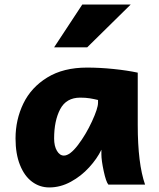

<svg xmlns="http://www.w3.org/2000/svg" viewBox="-20 -801 688 833"><path d="M419.9 -130.9V-151.4Q401.4 -112.8 366.9 -75Q332.5 -37.1 287.4 -12.5Q242.2 12.2 193.8 12.2Q152.3 12.2 119.1 -12.5Q85.9 -37.1 66.7 -85.2Q47.4 -133.3 47.4 -200.2Q47.4 -281.7 81.3 -351.8Q115.2 -421.9 185.1 -464.8Q254.9 -507.8 357.4 -507.8Q412.6 -507.8 472.2 -501.7Q531.7 -495.6 577.6 -485.8V-258.8Q577.6 -91.3 609.4 0H450.2Q439.9 -12.2 429.9 -58.8Q419.9 -105.5 419.9 -130.9ZM328.1 -377.4Q267.6 -377.4 241.2 -327.4Q214.8 -277.3 214.8 -200.2Q214.8 -167 227.1 -146.5Q239.3 -126 257.3 -126Q283.2 -126 317.9 -171.4Q352.5 -216.8 378.9 -273.9Q405.3 -331.1 405.3 -355V-367.2Q387.2 -371.6 369.4 -374.5Q351.6 -377.4 328.1 -377.4ZM546.9 -781.2 358.4 -595.7H214.8L336.9 -781.2Z"/></svg>

Font: Lesson One Extra
Style: Regular
Weight: 800
Designer: But Ko, Victor Gaultney, Annie Olsen, Julie Remington, Don Collingsworth, Eric Hays, Becca Hirsbrunner
Version: Version 1.100